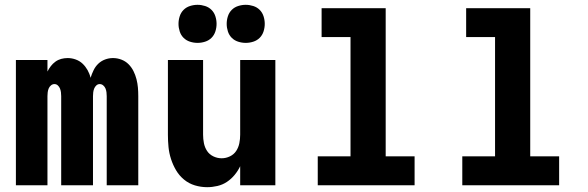

<svg xmlns="http://www.w3.org/2000/svg" viewBox="-20 -769 2440 797"><path d="M46 0V-520H177V-472Q183 -484 191 -494.5Q199 -505 210 -513Q221 -521 234 -524.5Q247 -528 261 -528Q278 -528 294.5 -522Q311 -516 323 -504.5Q335 -493 343.5 -478Q352 -463 356 -446Q361 -462 368.5 -477.5Q376 -493 388 -504.5Q400 -516 416 -522Q432 -528 449 -528Q467 -528 484 -521.5Q501 -515 513.5 -502.5Q526 -490 534 -474Q542 -458 546.5 -440.5Q551 -423 552.5 -405.5Q554 -388 554 -370V0H423V-370Q423 -378 422 -386Q421 -394 418 -401.5Q415 -409 408.5 -414.5Q402 -420 394 -420Q386 -420 380 -414.5Q374 -409 371 -401.5Q368 -394 367 -386Q366 -378 366 -370V0H234V-370Q234 -378 233 -386Q232 -394 229 -401.5Q226 -409 220 -414.5Q214 -420 206 -420Q198 -420 191.5 -414.5Q185 -409 182 -401.5Q179 -394 178 -386Q177 -378 177 -370V0Z M840 8Q814 8 789 0.5Q764 -7 744 -23.5Q724 -40 711 -62Q698 -84 690 -108.5Q682 -133 679.5 -158.5Q677 -184 677 -210V-520H823V-210Q823 -192 826.5 -174.5Q830 -157 839.5 -142.5Q849 -128 865.5 -120Q882 -112 900 -112Q918 -112 934.5 -120Q951 -128 960.5 -142.5Q970 -157 973.5 -174.5Q977 -192 977 -210V-520H1123V0H977V-79Q968 -60 954 -43Q940 -26 922 -14Q904 -2 882.5 3Q861 8 840 8ZM1000 -591Q984 -591 968.5 -596Q953 -601 942 -612Q931 -623 926 -638.5Q921 -654 921 -670Q921 -686 926 -701.5Q931 -717 942 -728Q953 -739 968.5 -744Q984 -749 1000 -749Q1016 -749 1031.5 -744Q1047 -739 1058 -728Q1069 -717 1074 -701.5Q1079 -686 1079 -670Q1079 -654 1074 -638.5Q1069 -623 1058 -612Q1047 -601 1031.5 -596Q1016 -591 1000 -591ZM800 -591Q784 -591 768.5 -596Q753 -601 742 -612Q731 -623 726 -638.5Q721 -654 721 -670Q721 -686 726 -701.5Q731 -717 742 -728Q753 -739 768.5 -744Q784 -749 800 -749Q816 -749 831.5 -744Q847 -739 858 -728Q869 -717 874 -701.5Q879 -686 879 -670Q879 -654 874 -638.5Q869 -623 858 -612Q847 -601 831.5 -596Q816 -591 800 -591Z M1299 0V-120H1435V-615H1315V-735H1581V-120H1701V0Z M1899 0V-120H2035V-615H1915V-735H2181V-120H2301V0Z"/></svg>

Font: Iosevka Custom Heavy Extended
Style: Regular
Weight: 900
Width: 7
Monospace: yes
Designer: Belleve Invis
Foundry: Belleve Invis
Version: Version 11.2.4; ttfautohint (v1.8.4)